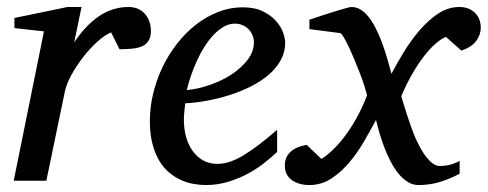

<svg xmlns="http://www.w3.org/2000/svg" viewBox="-20 -514 1387 546"><path d="M409.2 -426.8Q409.2 -409.2 402.8 -398.7Q396.5 -388.2 384.8 -382.8Q373 -377.4 356.7 -375.7Q340.3 -374 319.8 -374L295.9 -421.9Q277.3 -414.1 256.1 -394.8Q234.9 -375.5 215.8 -350.8Q196.8 -326.2 182.6 -300Q168.5 -273.9 164.1 -252L111.8 0H19L105 -424.8L21 -434.1V-462.9L171.9 -494.1H211.9L190.9 -393.1Q221.7 -440.4 260.7 -467.3Q299.8 -494.1 345.2 -494.1Q363.3 -494.1 375.5 -487.5Q387.7 -481 395.3 -470.7Q402.8 -460.4 406 -448.7Q409.2 -437 409.2 -426.8Z M702.1 -394Q702.1 -403.8 698.2 -413.3Q694.3 -422.9 687.5 -430.2Q680.7 -437.5 670.4 -442.1Q660.2 -446.8 647.9 -446.8Q631.3 -446.8 616.2 -438Q601.1 -429.2 587.2 -414.6Q573.2 -399.9 561.3 -380.9Q549.3 -361.8 539.8 -340.8Q530.3 -319.8 522.9 -298.3Q515.6 -276.9 511.2 -257.8Q543 -260.7 576.9 -272.5Q610.8 -284.2 638.7 -302.5Q666.5 -320.8 684.3 -344.2Q702.1 -367.7 702.1 -394ZM791 -393.1Q791 -365.7 778.3 -342.8Q765.6 -319.8 743.9 -301.3Q722.2 -282.7 693.6 -268.3Q665 -253.9 633.5 -243.9Q602.1 -233.9 569.3 -227.8Q536.6 -221.7 506.8 -220.2Q505.4 -210.4 504.2 -196.8Q502.9 -183.1 502.9 -173.8Q502.9 -146.5 509.5 -123.5Q516.1 -100.6 528.6 -83.7Q541 -66.9 558.6 -57.4Q576.2 -47.9 598.1 -47.9Q631.8 -47.9 672.4 -72.3Q712.9 -96.7 768.1 -145V-82Q753.9 -68.4 733.4 -52Q712.9 -35.6 686.8 -21.2Q660.6 -6.8 629.9 2.7Q599.1 12.2 564.9 12.2Q549.8 12.2 532 9.3Q514.2 6.3 496.6 -1.2Q479 -8.8 462.6 -22Q446.3 -35.2 433.8 -55.4Q421.4 -75.7 413.8 -103.8Q406.2 -131.8 406.2 -169.9Q406.2 -209.5 415.8 -248.8Q425.3 -288.1 442.6 -324Q460 -359.9 484.4 -390.9Q508.8 -421.9 538.1 -444.6Q567.4 -467.3 600.8 -480.2Q634.3 -493.2 669.9 -493.2Q704.6 -493.2 727.8 -481.7Q751 -470.2 765.1 -454.1Q779.3 -438 785.2 -420.9Q791 -403.8 791 -393.1Z M1347.2 -435.1Q1347.2 -415.5 1334.2 -397.7Q1321.3 -379.9 1292 -370.1L1248 -409.2Q1234.9 -403.8 1218.8 -389.9Q1202.6 -376 1185.8 -354.2Q1168.9 -332.5 1152.3 -303.7Q1135.7 -274.9 1121.1 -240.2Q1124 -231 1128.2 -217Q1132.3 -203.1 1137.7 -186.8Q1143.1 -170.4 1149.2 -153.1Q1155.3 -135.7 1162.1 -120.1Q1169.4 -104 1177.5 -89.8Q1185.5 -75.7 1194.3 -64.9Q1203.1 -54.2 1212.2 -48.1Q1221.2 -42 1230 -42Q1241.2 -42 1254.2 -44.2Q1267.1 -46.4 1287.1 -56.2V-20Q1258.3 -4.9 1230.2 3.7Q1202.1 12.2 1169.9 12.2Q1153.3 12.2 1139.2 3.2Q1125 -5.9 1113 -20.5Q1101.1 -35.2 1091.1 -54.4Q1081.1 -73.7 1073.2 -94.2Q1065.4 -114.7 1059.3 -135.3Q1053.2 -155.8 1049.3 -172.9Q1035.2 -146.5 1016.8 -114.5Q998.5 -82.5 975.1 -54.2Q951.7 -25.9 923.1 -6.8Q894.5 12.2 859.9 12.2Q829.1 12.2 809.6 -2.2Q790 -16.6 790 -43Q790 -67.4 805.9 -82Q821.8 -96.7 852.1 -102.1L894 -62Q909.2 -71.3 926 -87.4Q942.9 -103.5 960.2 -126.2Q977.5 -148.9 993.9 -178.2Q1010.3 -207.5 1023.9 -243.2Q1021.5 -252.9 1016.1 -270Q1010.7 -287.1 1003.2 -306.4Q995.6 -325.7 987.3 -345.7Q979 -365.7 971.2 -382.1Q963.4 -398.4 957 -408.9Q950.7 -419.4 947.3 -419.9L859.9 -431.2V-458Q864.3 -459.5 874 -462.6Q883.8 -465.8 896.2 -470Q908.7 -474.1 922.1 -478.3Q935.5 -482.4 947.3 -486.1Q959 -489.7 967.8 -491.9Q976.6 -494.1 980 -494.1Q997.6 -494.1 1013.2 -481.4Q1028.8 -468.8 1042.7 -444.3Q1056.6 -419.9 1069.1 -384.8Q1081.5 -349.6 1093.3 -304.2Q1107.9 -332.5 1128.2 -365.7Q1148.4 -398.9 1172.9 -427.5Q1197.3 -456.1 1225.8 -475.1Q1254.4 -494.1 1286.1 -494.1Q1313.5 -494.1 1330.3 -477.8Q1347.2 -461.4 1347.2 -435.1Z"/></svg>

Font: Charis SIL
Style: Italic
Weight: 400
Italic angle: -11°
Foundry: SIL International
Version: Version 4.112